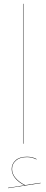

<svg xmlns="http://www.w3.org/2000/svg" viewBox="-20 -750 242 1002"><path d="M100 0V-730H102V0ZM192 204V206L22 232V230L108 217Q76 201 58.5 179Q41 157 41 132Q41 105 61.5 86.5Q82 68 121 68Q149 68 171 80L170 82Q147 70 121 70Q83 70 63 88Q43 106 43 132Q43 157 61 178.5Q79 200 111 216Z"/></svg>

Font: FiraGO Two
Style: Regular
Weight: 100
Designer: bBox Type
Foundry: bBox Type GmbH
Version: Version 1.001